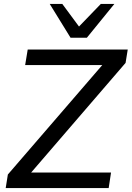

<svg xmlns="http://www.w3.org/2000/svg" viewBox="-20 -957 670 977"><path d="M9 0 20 -69 529 -659 530 -626H108L121 -705H630L619 -637L110 -46L109 -79H545L533 0ZM339 -765 233 -937H297L382 -822L493 -937H562L422 -765Z"/></svg>

Font: Nunito Sans 12pt Medium
Style: Italic
Weight: 500
Italic angle: -9°
Designer: Vernon Adams
Foundry: Vernon Adams
Version: Version 3.101;gftools[0.9.27]